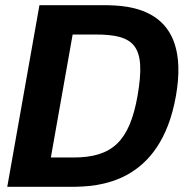

<svg xmlns="http://www.w3.org/2000/svg" viewBox="-20 -720 738 740"><path d="M8 0H253C357 0 598 -10 658 -350C718 -690 481 -700 377 -700H132ZM176 -113 260 -587H347C499 -587 544 -545 510 -350C479 -175 412 -113 263 -113Z"/></svg>

Font: Uncut Sans
Style: Bold Italic
Weight: 700
Italic angle: -10°
Designer: Kasper Nordkvist
Foundry: Uncut Type
Version: Version 1.111;FEAKit 1.0